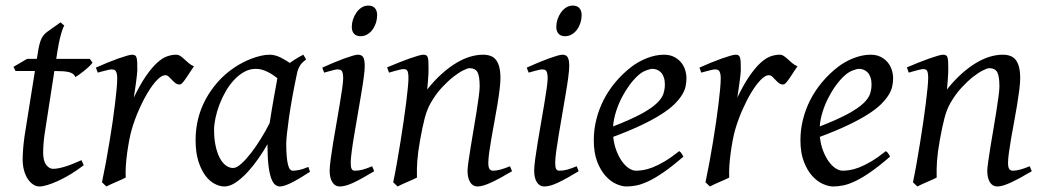

<svg xmlns="http://www.w3.org/2000/svg" viewBox="-20 -655 3774 695"><path d="M283.2 -57.1Q259.3 -38.6 235.4 -24.2Q211.4 -9.8 189.9 0Q168.5 9.8 151.1 14.9Q133.8 20 123 20Q110.8 20 99.9 12.7Q88.9 5.4 80.3 -7.6Q71.8 -20.5 66.9 -38.6Q62 -56.6 62 -78.1Q62 -87.4 62.5 -96.7Q63 -106 63.7 -116Q64.5 -126 65.7 -137.2Q66.9 -148.4 68.8 -162.1L106.4 -397.9H36.1L28.8 -413.1L78.1 -441.9H113.3L116.2 -459Q119.1 -479 122.3 -492.2Q125.5 -505.4 129.6 -514.2Q133.8 -522.9 138.7 -528.6Q143.6 -534.2 149.9 -539.1L199.2 -574.2L212.9 -562Q212.9 -562 210.9 -559.1Q209 -556.2 205.6 -546.4Q202.1 -536.6 197.5 -518.6Q192.9 -500.5 188 -470.2L183.6 -441.9H305.2L314.9 -428.2Q310.1 -421.4 301.5 -413.3Q293 -405.3 283.7 -397.9Q274.4 -390.6 265.9 -384.5Q257.3 -378.4 252.9 -376Q250 -382.8 244.9 -387Q239.7 -391.1 231 -393.6Q222.2 -396 209.2 -397Q196.3 -397.9 178.2 -397.9H176.8L142.1 -173.8Q140.6 -164.6 139.4 -154.1Q138.2 -143.6 137.5 -134Q136.7 -124.5 136.5 -116.2Q136.2 -107.9 136.2 -103Q136.2 -72.8 147.2 -58.3Q158.2 -43.9 171.9 -43.9Q189 -43.9 213.6 -51.3Q238.3 -58.6 274.9 -75.2L283.2 -57.1Z M682.1 -415Q676.3 -407.2 669.2 -396Q662.1 -384.8 655 -374.3Q647.9 -363.8 641.6 -356.4Q635.3 -349.1 630.4 -349.1Q621.1 -349.1 614.5 -354.5Q607.9 -359.9 602.3 -366Q596.7 -372.1 591.1 -377.4Q585.4 -382.8 578.1 -382.8Q565.4 -382.8 548.6 -365.5Q531.7 -348.1 514.9 -320.1Q498 -292 482.7 -257.1Q467.3 -222.2 457 -187Q451.7 -168.5 447.5 -146.2Q443.4 -124 440.2 -100.6Q437 -77.1 435.5 -54.4Q434.1 -31.7 435.1 -12.2Q428.7 -8.8 419.2 -4.6Q409.7 -0.5 399.7 3.9Q389.6 8.3 380.4 12.5Q371.1 16.6 365.2 20L349.1 4.9Q356.4 -29.8 363.3 -66.9Q370.1 -104 376.2 -140.9Q382.3 -177.7 387.5 -212.9Q392.6 -248 396.2 -278.3Q399.9 -308.6 402.1 -332.5Q404.3 -356.4 404.3 -371.1Q404.3 -382.3 402.6 -388.9Q400.9 -395.5 398.2 -398.7Q395.5 -401.9 391.8 -402.8Q388.2 -403.8 384.3 -403.8Q379.9 -403.8 371.3 -401.9Q362.8 -399.9 354.5 -397.7Q346.2 -395.5 340.1 -393.8Q334 -392.1 334 -392.1L327.1 -410.2Q347.7 -419.4 368.4 -428Q389.2 -436.5 407.2 -442.9Q425.3 -449.2 438.7 -453.1Q452.1 -457 458 -457Q464.8 -457 468.8 -454.6Q472.7 -452.1 474.4 -446Q476.1 -439.9 476.6 -429Q477.1 -418 477.1 -400.9Q477.1 -395.5 475.6 -382.8Q474.1 -370.1 472.2 -355.2Q470.2 -340.3 468 -325.7Q465.8 -311 464.4 -301.8Q487.8 -350.1 508.8 -380.4Q529.8 -410.6 548.6 -427.7Q567.4 -444.8 584.5 -450.9Q601.6 -457 617.2 -457Q626 -457 633.1 -452.1Q640.1 -447.3 647.5 -440.4Q654.8 -433.6 663.1 -426.5Q671.4 -419.4 682.1 -415Z M956.1 -209.5Q959.5 -231.9 963.6 -256.6Q967.8 -281.2 971.7 -303.5Q975.6 -325.7 979 -343.8Q982.4 -361.8 983.9 -371.1V-372.1Q976.6 -377.9 967.8 -383.8Q959 -389.6 949.2 -394.5Q939.5 -399.4 928.7 -402.6Q918 -405.8 906.2 -405.8Q883.8 -405.8 864 -394.8Q844.2 -383.8 827.4 -365.7Q810.5 -347.7 797.1 -324.5Q783.7 -301.3 774.4 -276.6Q765.1 -252 760 -228Q754.9 -204.1 754.9 -185.1Q754.9 -153.3 760.3 -127.9Q765.6 -102.5 774.9 -84.5Q784.2 -66.4 796.9 -56.6Q809.6 -46.9 824.2 -46.9Q835.9 -46.9 852.5 -61.5Q869.1 -76.2 887.5 -99.6Q905.8 -123 923.8 -152.1Q941.9 -181.2 956.1 -209.5ZM1063 -411.1Q1062 -410.2 1062 -410.2Q1058.6 -403.3 1056.2 -394Q1053.7 -384.8 1051.3 -371.1Q1043.9 -335.9 1037.4 -299.1Q1030.8 -262.2 1026.1 -229.5Q1021.5 -196.8 1018.8 -171.9Q1016.1 -147 1016.1 -136.2Q1016.1 -108.4 1017.8 -89.4Q1019.5 -70.3 1022.5 -58.8Q1025.4 -47.4 1029.8 -42.2Q1034.2 -37.1 1040 -37.1Q1049.8 -37.1 1063.2 -39.8Q1076.7 -42.5 1096.2 -50.8L1102.1 -33.2Q1059.6 -5.4 1033.4 7.3Q1007.3 20 993.2 20Q984.4 20 976.3 13.9Q968.3 7.8 961.9 -9Q955.6 -25.9 951.9 -55.7Q948.2 -85.4 948.2 -132.8Q935.5 -110.4 917.2 -83.7Q898.9 -57.1 877.9 -33.9Q856.9 -10.7 834.7 4.6Q812.5 20 792 20Q775.9 20 757.6 10.7Q739.3 1.5 723.9 -18.8Q708.5 -39.1 698.2 -71Q688 -103 688 -148.9Q688 -187.5 697 -224.4Q706.1 -261.2 724.1 -294.9Q742.2 -328.6 768.3 -358.2Q794.4 -387.7 829.1 -411.1Q842.3 -419.9 858.2 -428.2Q874 -436.5 890.9 -442.9Q907.7 -449.2 924.3 -453.1Q940.9 -457 956.1 -457Q966.3 -457 976.1 -454.3Q985.8 -451.7 994.9 -447.3Q1003.9 -442.9 1012.7 -437.5Q1021.5 -432.1 1029.3 -427.2Q1040.5 -435.5 1053 -443.1Q1065.4 -450.7 1078.1 -457L1087.9 -439.9Q1078.1 -432.1 1072.3 -426Q1066.4 -419.9 1062.5 -411.1H1063Z M1345.2 -600.1Q1345.2 -586.4 1341.1 -573Q1336.9 -559.6 1329.1 -548.6Q1321.3 -537.6 1310.1 -530.8Q1298.8 -523.9 1285.2 -523.9Q1270 -523.9 1261.7 -532.7Q1253.4 -541.5 1253.4 -558.1Q1253.4 -571.3 1257.8 -584.7Q1262.2 -598.1 1270 -609.4Q1277.8 -620.6 1288.8 -627.7Q1299.8 -634.8 1313.5 -634.8Q1328.6 -634.8 1336.9 -625.7Q1345.2 -616.7 1345.2 -600.1ZM1334.5 -35.2Q1311.5 -21.5 1293.2 -11.2Q1274.9 -1 1259.8 6.1Q1244.6 13.2 1232.4 16.6Q1220.2 20 1209.5 20Q1192.9 20 1183.1 4.6Q1173.3 -10.7 1173.3 -37.1Q1173.3 -51.8 1177 -78.9Q1180.7 -106 1186 -138.9Q1191.4 -171.9 1197.8 -207.8Q1204.1 -243.7 1209.5 -276.1Q1214.8 -308.6 1218.5 -333.7Q1222.2 -358.9 1222.2 -371.1Q1222.2 -382.3 1220.7 -388.9Q1219.2 -395.5 1216.8 -398.7Q1214.4 -401.9 1210.4 -402.8Q1206.5 -403.8 1202.1 -403.8Q1198.2 -403.8 1189.9 -401.9Q1181.6 -399.9 1173.6 -397.7Q1165.5 -395.5 1159.4 -393.8Q1153.3 -392.1 1153.3 -392.1L1146.5 -410.2Q1167 -419.4 1187.3 -428Q1207.5 -436.5 1225.1 -442.9Q1242.7 -449.2 1255.9 -453.1Q1269 -457 1275.4 -457Q1289.1 -457 1294.7 -447.8Q1300.3 -438.5 1300.3 -416Q1300.3 -401.9 1296.6 -374.3Q1293 -346.7 1287.1 -312.5Q1281.2 -278.3 1274.9 -241Q1268.6 -203.6 1262.7 -169.4Q1256.8 -135.3 1253.2 -107.7Q1249.5 -80.1 1249.5 -65.9Q1249.5 -50.8 1252.7 -43.9Q1255.9 -37.1 1264.2 -37.1Q1279.3 -37.1 1293.2 -41Q1307.1 -44.9 1327.1 -53.2L1334.5 -35.2Z M1833.5 -35.2Q1789.1 -8.8 1758.1 5.6Q1727.1 20 1708.5 20Q1691.4 20 1681.9 4.6Q1672.4 -10.7 1672.4 -37.1Q1672.4 -45.9 1675.5 -68.6Q1678.7 -91.3 1683.6 -121.6Q1688.5 -151.9 1694.3 -186Q1700.2 -220.2 1705.1 -251Q1710 -281.7 1713.1 -306.2Q1716.3 -330.6 1716.3 -341.8Q1716.3 -378.9 1708.5 -393.6Q1700.7 -408.2 1679.2 -408.2Q1672.9 -408.2 1657 -400.4Q1641.1 -392.6 1621.1 -377Q1601.1 -361.3 1579.3 -337.9Q1557.6 -314.5 1539.6 -283.2Q1525.9 -259.8 1517.3 -227.1Q1508.8 -194.3 1500.5 -147Q1492.7 -103.5 1490.5 -72.3Q1488.3 -41 1489.3 -12.2Q1482.9 -8.8 1473.4 -4.6Q1463.9 -0.5 1453.9 3.9Q1443.8 8.3 1434.6 12.5Q1425.3 16.6 1419.4 20L1403.3 4.9Q1410.2 -27.3 1416.7 -64.9Q1423.3 -102.5 1429.4 -140.4Q1435.5 -178.2 1440.9 -215.1Q1446.3 -252 1450.2 -283Q1454.1 -314 1456.3 -337.2Q1458.5 -360.4 1458.5 -372.1Q1458.5 -383.3 1457.3 -389.9Q1456.1 -396.5 1453.9 -399.7Q1451.7 -402.8 1448.2 -403.8Q1444.8 -404.8 1440.4 -404.8Q1436 -404.8 1427.5 -402.8Q1418.9 -400.9 1410.2 -398.4Q1401.4 -396 1394.8 -394Q1388.2 -392.1 1388.2 -392.1L1381.3 -411.1Q1401.9 -419.9 1422.6 -428.2Q1443.4 -436.5 1461.4 -442.9Q1479.5 -449.2 1492.9 -453.1Q1506.3 -457 1512.2 -457Q1519 -457 1522.9 -454.8Q1526.9 -452.6 1528.6 -446.8Q1530.3 -440.9 1530.8 -430.2Q1531.2 -419.4 1531.2 -401.9Q1531.2 -396.5 1530.8 -387.2Q1530.3 -377.9 1529.5 -367.4Q1528.8 -356.9 1527.8 -346.9Q1526.9 -336.9 1526.4 -331.1Q1552.7 -364.3 1579.6 -388.2Q1606.4 -412.1 1632.3 -427.5Q1658.2 -442.9 1682.4 -450Q1706.5 -457 1728.5 -457Q1743.7 -457 1755.6 -452.6Q1767.6 -448.2 1775.4 -438.2Q1783.2 -428.2 1787.4 -411.9Q1791.5 -395.5 1791.5 -372.1Q1791.5 -355 1788.3 -329.6Q1785.2 -304.2 1780.3 -274.7Q1775.4 -245.1 1769.5 -213.9Q1763.7 -182.6 1758.8 -154.3Q1753.9 -126 1750.7 -102.8Q1747.6 -79.6 1747.6 -65.9Q1747.6 -49.3 1752 -43.2Q1756.3 -37.1 1765.1 -37.1Q1776.4 -37.1 1791 -41Q1805.7 -44.9 1826.2 -53.2L1833.5 -35.2Z M2085.4 -600.1Q2085.4 -586.4 2081.3 -573Q2077.1 -559.6 2069.3 -548.6Q2061.5 -537.6 2050.3 -530.8Q2039.1 -523.9 2025.4 -523.9Q2010.3 -523.9 2002 -532.7Q1993.7 -541.5 1993.7 -558.1Q1993.7 -571.3 1998 -584.7Q2002.4 -598.1 2010.3 -609.4Q2018.1 -620.6 2029.1 -627.7Q2040 -634.8 2053.7 -634.8Q2068.8 -634.8 2077.1 -625.7Q2085.4 -616.7 2085.4 -600.1ZM2074.7 -35.2Q2051.8 -21.5 2033.4 -11.2Q2015.1 -1 2000 6.1Q1984.9 13.2 1972.7 16.6Q1960.4 20 1949.7 20Q1933.1 20 1923.3 4.6Q1913.6 -10.7 1913.6 -37.1Q1913.6 -51.8 1917.2 -78.9Q1920.9 -106 1926.3 -138.9Q1931.6 -171.9 1938 -207.8Q1944.3 -243.7 1949.7 -276.1Q1955.1 -308.6 1958.7 -333.7Q1962.4 -358.9 1962.4 -371.1Q1962.4 -382.3 1960.9 -388.9Q1959.5 -395.5 1957 -398.7Q1954.6 -401.9 1950.7 -402.8Q1946.8 -403.8 1942.4 -403.8Q1938.5 -403.8 1930.2 -401.9Q1921.9 -399.9 1913.8 -397.7Q1905.8 -395.5 1899.7 -393.8Q1893.6 -392.1 1893.6 -392.1L1886.7 -410.2Q1907.2 -419.4 1927.5 -428Q1947.8 -436.5 1965.3 -442.9Q1982.9 -449.2 1996.1 -453.1Q2009.3 -457 2015.6 -457Q2029.3 -457 2034.9 -447.8Q2040.5 -438.5 2040.5 -416Q2040.5 -401.9 2036.9 -374.3Q2033.2 -346.7 2027.3 -312.5Q2021.5 -278.3 2015.1 -241Q2008.8 -203.6 2002.9 -169.4Q1997.1 -135.3 1993.4 -107.7Q1989.7 -80.1 1989.7 -65.9Q1989.7 -50.8 1992.9 -43.9Q1996.1 -37.1 2004.4 -37.1Q2019.5 -37.1 2033.4 -41Q2047.4 -44.9 2067.4 -53.2L2074.7 -35.2Z M2289.6 -381.8Q2273.4 -367.2 2258.1 -346.2Q2242.7 -325.2 2230.2 -300.8Q2217.8 -276.4 2209.5 -249.8Q2201.2 -223.1 2199.2 -197.3Q2263.2 -222.2 2300.5 -242.4Q2337.9 -262.7 2356.9 -280.8Q2376 -298.8 2381.3 -315.4Q2386.7 -332 2386.7 -349.1Q2386.7 -364.3 2382.8 -375.2Q2378.9 -386.2 2372.6 -392.8Q2366.2 -399.4 2358.2 -402.6Q2350.1 -405.8 2341.8 -405.8Q2334 -405.8 2318.8 -400.1Q2303.7 -394.5 2289.6 -381.8ZM2464.8 -371.1Q2464.8 -357.4 2461.7 -342.3Q2458.5 -327.1 2448.5 -311Q2438.5 -294.9 2420.7 -277.3Q2402.8 -259.8 2373.3 -241Q2343.8 -222.2 2301.3 -201.9Q2258.8 -181.6 2199.7 -159.7Q2202.6 -132.3 2211.2 -109.9Q2219.7 -87.4 2231.2 -71.3Q2242.7 -55.2 2256.1 -46.1Q2269.5 -37.1 2282.7 -37.1Q2293 -37.1 2307.6 -39.3Q2322.3 -41.5 2341.6 -48.8Q2360.8 -56.2 2385 -70.3Q2409.2 -84.5 2438.5 -107.9Q2443.8 -105 2448 -98.4Q2452.1 -91.8 2453.6 -87.9Q2413.6 -53.2 2382.8 -32Q2352.1 -10.7 2327.9 0.7Q2303.7 12.2 2284.4 16.1Q2265.1 20 2247.6 20Q2231.4 20 2210.9 11Q2190.4 2 2172.4 -17.8Q2154.3 -37.6 2141.8 -69.6Q2129.4 -101.6 2129.4 -147.9Q2129.4 -186 2138.7 -222.9Q2147.9 -259.8 2165.3 -293.7Q2182.6 -327.6 2208 -357.9Q2233.4 -388.2 2265.6 -413.1Q2276.9 -421.9 2291 -429.9Q2305.2 -438 2320.6 -444.1Q2335.9 -450.2 2351.8 -453.6Q2367.7 -457 2382.8 -457Q2403.8 -457 2419.2 -449.5Q2434.6 -441.9 2444.8 -429.7Q2455.1 -417.5 2460 -402.1Q2464.8 -386.7 2464.8 -371.1Z M2866.7 -415Q2860.8 -407.2 2853.8 -396Q2846.7 -384.8 2839.6 -374.3Q2832.5 -363.8 2826.2 -356.4Q2819.8 -349.1 2814.9 -349.1Q2805.7 -349.1 2799.1 -354.5Q2792.5 -359.9 2786.9 -366Q2781.2 -372.1 2775.6 -377.4Q2770 -382.8 2762.7 -382.8Q2750 -382.8 2733.2 -365.5Q2716.3 -348.1 2699.5 -320.1Q2682.6 -292 2667.2 -257.1Q2651.9 -222.2 2641.6 -187Q2636.2 -168.5 2632.1 -146.2Q2627.9 -124 2624.8 -100.6Q2621.6 -77.1 2620.1 -54.4Q2618.7 -31.7 2619.6 -12.2Q2613.3 -8.8 2603.8 -4.6Q2594.2 -0.5 2584.2 3.9Q2574.2 8.3 2564.9 12.5Q2555.7 16.6 2549.8 20L2533.7 4.9Q2541 -29.8 2547.9 -66.9Q2554.7 -104 2560.8 -140.9Q2566.9 -177.7 2572 -212.9Q2577.1 -248 2580.8 -278.3Q2584.5 -308.6 2586.7 -332.5Q2588.9 -356.4 2588.9 -371.1Q2588.9 -382.3 2587.2 -388.9Q2585.4 -395.5 2582.8 -398.7Q2580.1 -401.9 2576.4 -402.8Q2572.8 -403.8 2568.8 -403.8Q2564.5 -403.8 2555.9 -401.9Q2547.4 -399.9 2539.1 -397.7Q2530.8 -395.5 2524.7 -393.8Q2518.6 -392.1 2518.6 -392.1L2511.7 -410.2Q2532.2 -419.4 2553 -428Q2573.7 -436.5 2591.8 -442.9Q2609.9 -449.2 2623.3 -453.1Q2636.7 -457 2642.6 -457Q2649.4 -457 2653.3 -454.6Q2657.2 -452.1 2658.9 -446Q2660.6 -439.9 2661.1 -429Q2661.6 -418 2661.6 -400.9Q2661.6 -395.5 2660.2 -382.8Q2658.7 -370.1 2656.7 -355.2Q2654.8 -340.3 2652.6 -325.7Q2650.4 -311 2648.9 -301.8Q2672.4 -350.1 2693.4 -380.4Q2714.4 -410.6 2733.2 -427.7Q2752 -444.8 2769 -450.9Q2786.1 -457 2801.8 -457Q2810.5 -457 2817.6 -452.1Q2824.7 -447.3 2832 -440.4Q2839.4 -433.6 2847.7 -426.5Q2856 -419.4 2866.7 -415Z M3037.6 -381.8Q3021.5 -367.2 3006.1 -346.2Q2990.7 -325.2 2978.3 -300.8Q2965.8 -276.4 2957.5 -249.8Q2949.2 -223.1 2947.3 -197.3Q3011.2 -222.2 3048.6 -242.4Q3085.9 -262.7 3105 -280.8Q3124 -298.8 3129.4 -315.4Q3134.8 -332 3134.8 -349.1Q3134.8 -364.3 3130.9 -375.2Q3127 -386.2 3120.6 -392.8Q3114.3 -399.4 3106.2 -402.6Q3098.1 -405.8 3089.8 -405.8Q3082 -405.8 3066.9 -400.1Q3051.8 -394.5 3037.6 -381.8ZM3212.9 -371.1Q3212.9 -357.4 3209.7 -342.3Q3206.5 -327.1 3196.5 -311Q3186.5 -294.9 3168.7 -277.3Q3150.9 -259.8 3121.3 -241Q3091.8 -222.2 3049.3 -201.9Q3006.8 -181.6 2947.8 -159.7Q2950.7 -132.3 2959.2 -109.9Q2967.8 -87.4 2979.2 -71.3Q2990.7 -55.2 3004.2 -46.1Q3017.6 -37.1 3030.8 -37.1Q3041 -37.1 3055.7 -39.3Q3070.3 -41.5 3089.6 -48.8Q3108.9 -56.2 3133.1 -70.3Q3157.2 -84.5 3186.5 -107.9Q3191.9 -105 3196 -98.4Q3200.2 -91.8 3201.7 -87.9Q3161.6 -53.2 3130.9 -32Q3100.1 -10.7 3075.9 0.7Q3051.8 12.2 3032.5 16.1Q3013.2 20 2995.6 20Q2979.5 20 2959 11Q2938.5 2 2920.4 -17.8Q2902.3 -37.6 2889.9 -69.6Q2877.4 -101.6 2877.4 -147.9Q2877.4 -186 2886.7 -222.9Q2896 -259.8 2913.3 -293.7Q2930.7 -327.6 2956.1 -357.9Q2981.4 -388.2 3013.7 -413.1Q3024.9 -421.9 3039.1 -429.9Q3053.2 -438 3068.6 -444.1Q3084 -450.2 3099.9 -453.6Q3115.7 -457 3130.9 -457Q3151.9 -457 3167.2 -449.5Q3182.6 -441.9 3192.9 -429.7Q3203.1 -417.5 3208 -402.1Q3212.9 -386.7 3212.9 -371.1Z M3714.8 -35.2Q3670.4 -8.8 3639.4 5.6Q3608.4 20 3589.8 20Q3572.8 20 3563.2 4.6Q3553.7 -10.7 3553.7 -37.1Q3553.7 -45.9 3556.9 -68.6Q3560.1 -91.3 3564.9 -121.6Q3569.8 -151.9 3575.7 -186Q3581.5 -220.2 3586.4 -251Q3591.3 -281.7 3594.5 -306.2Q3597.7 -330.6 3597.7 -341.8Q3597.7 -378.9 3589.8 -393.6Q3582 -408.2 3560.5 -408.2Q3554.2 -408.2 3538.3 -400.4Q3522.5 -392.6 3502.4 -377Q3482.4 -361.3 3460.7 -337.9Q3439 -314.5 3420.9 -283.2Q3407.2 -259.8 3398.7 -227.1Q3390.1 -194.3 3381.8 -147Q3374 -103.5 3371.8 -72.3Q3369.6 -41 3370.6 -12.2Q3364.3 -8.8 3354.7 -4.6Q3345.2 -0.5 3335.2 3.9Q3325.2 8.3 3315.9 12.5Q3306.6 16.6 3300.8 20L3284.7 4.9Q3291.5 -27.3 3298.1 -64.9Q3304.7 -102.5 3310.8 -140.4Q3316.9 -178.2 3322.3 -215.1Q3327.6 -252 3331.5 -283Q3335.4 -314 3337.6 -337.2Q3339.8 -360.4 3339.8 -372.1Q3339.8 -383.3 3338.6 -389.9Q3337.4 -396.5 3335.2 -399.7Q3333 -402.8 3329.6 -403.8Q3326.2 -404.8 3321.8 -404.8Q3317.4 -404.8 3308.8 -402.8Q3300.3 -400.9 3291.5 -398.4Q3282.7 -396 3276.1 -394Q3269.5 -392.1 3269.5 -392.1L3262.7 -411.1Q3283.2 -419.9 3304 -428.2Q3324.7 -436.5 3342.8 -442.9Q3360.8 -449.2 3374.3 -453.1Q3387.7 -457 3393.6 -457Q3400.4 -457 3404.3 -454.8Q3408.2 -452.6 3409.9 -446.8Q3411.6 -440.9 3412.1 -430.2Q3412.6 -419.4 3412.6 -401.9Q3412.6 -396.5 3412.1 -387.2Q3411.6 -377.9 3410.9 -367.4Q3410.2 -356.9 3409.2 -346.9Q3408.2 -336.9 3407.7 -331.1Q3434.1 -364.3 3460.9 -388.2Q3487.8 -412.1 3513.7 -427.5Q3539.6 -442.9 3563.7 -450Q3587.9 -457 3609.9 -457Q3625 -457 3637 -452.6Q3648.9 -448.2 3656.7 -438.2Q3664.6 -428.2 3668.7 -411.9Q3672.9 -395.5 3672.9 -372.1Q3672.9 -355 3669.7 -329.6Q3666.5 -304.2 3661.6 -274.7Q3656.7 -245.1 3650.9 -213.9Q3645 -182.6 3640.1 -154.3Q3635.3 -126 3632.1 -102.8Q3628.9 -79.6 3628.9 -65.9Q3628.9 -49.3 3633.3 -43.2Q3637.7 -37.1 3646.5 -37.1Q3657.7 -37.1 3672.4 -41Q3687 -44.9 3707.5 -53.2L3714.8 -35.2Z"/></svg>

Font: GentiumAlt
Style: Italic
Weight: 400
Italic angle: -7°
Designer: J. Victor Gaultney
Version: Version 1.02; 2005; OFL release